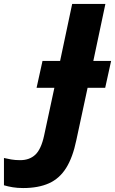

<svg xmlns="http://www.w3.org/2000/svg" viewBox="-178 -734 582 971"><path d="M-61 217Q-90 217 -114 213Q-138 209 -158 203V65Q-141 69 -121 72.5Q-101 76 -76 76Q-29 76 0.5 48.5Q30 21 45 -48L97 -290H7L37 -426H126L187 -714H355L294 -426H384L354 -290H265L208 -25Q190 62 156.5 115.5Q123 169 69.5 193Q16 217 -61 217Z"/></svg>

Font: Noto Sans ExtraBold
Style: Italic
Weight: 800
Italic angle: -12°
Designer: Monotype Design Team
Foundry: Monotype Imaging Inc.
Version: Version 2.013; ttfautohint (v1.8.4.7-5d5b)